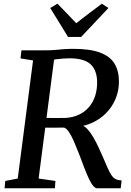

<svg xmlns="http://www.w3.org/2000/svg" viewBox="-20 -1014 704 1034"><path d="M4.5 0 8.5 -39.5 75.5 -52.5 158 -688.5 90.5 -699.5 95.5 -743H227Q252.5 -743 275 -745Q297.5 -747 321.5 -749Q345.5 -751 375 -751Q464 -751 517.8 -731.2Q571.5 -711.5 595.8 -672.8Q620 -634 620.5 -576.5Q621 -514 592.2 -460.5Q563.5 -407 511.8 -372.5Q460 -338 391.5 -330L413 -339Q430.5 -340 448.5 -321Q466.5 -302 483 -273.8Q499.5 -245.5 512.2 -217.2Q525 -189 533 -171Q548 -136 558.8 -111.5Q569.5 -87 579.5 -71.8Q589.5 -56.5 602.2 -49.8Q615 -43 635 -42.5L630 0H503Q493.5 0 482.8 -12Q472 -24 460 -48.8Q448 -73.5 433.5 -111.5Q420.5 -146.5 406.5 -183Q392.5 -219.5 378.8 -251Q365 -282.5 351.2 -303Q337.5 -323.5 324.5 -327Q321.5 -327 307.8 -326.8Q294 -326.5 275.5 -326.5Q257 -326.5 239 -326.5Q221 -326.5 209.5 -326.5L217 -379.5Q227.5 -379 245 -378.8Q262.5 -378.5 281.2 -378.5Q300 -378.5 314.8 -378.8Q329.5 -379 334 -379Q374 -381.5 405.8 -396.8Q437.5 -412 459.5 -437.8Q481.5 -463.5 492.8 -498.8Q504 -534 503 -576.5Q501 -638 466.5 -669Q432 -700 353.5 -700Q343.5 -700 323 -698.8Q302.5 -697.5 282.5 -694.8Q262.5 -692 253 -688L275.5 -726L188 -52.5L278.5 -39.5L275.5 0ZM346.5 -815 250.5 -971 289.5 -994Q315 -968 340.2 -941.8Q365.5 -915.5 390.5 -889Q424.5 -915.5 459 -941.8Q493.5 -968 528.5 -994L564 -971L417 -815Z"/></svg>

Font: Merriweather 28pt Medium
Style: Italic
Weight: 500
Italic angle: -7.8°
Version: Version 2.101